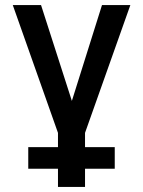

<svg xmlns="http://www.w3.org/2000/svg" viewBox="-20 -528 569 763"><path d="M317.9 0V56.6H436V142.6H317.9V214.8H210.4V142.6H92.3V56.6H210.4V0L30.8 -507.8H143.1L265.6 -127L385.3 -507.8H498Z"/></svg>

Font: Giphurs Medium
Style: Regular
Weight: 500
Version: Version 0.920; ttfautohint (v1.8.4.7-5d5b)